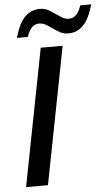

<svg xmlns="http://www.w3.org/2000/svg" viewBox="-59 -921 556 960"><g transform="rotate(-5 218.5 -441.0)"><path d="M275.9 -688 142.1 0H32.2L166 -688ZM309.1 -747.1Q283.2 -747.1 258.8 -762.5Q234.4 -777.8 212.4 -793.5Q190.4 -809.1 169.4 -809.1Q147.5 -809.1 132.8 -795.2Q118.2 -781.2 106 -747.1H51.3Q73.2 -822.3 104.2 -852.1Q135.3 -881.8 178.7 -881.8Q206.1 -881.8 230.2 -866.2Q254.4 -850.6 276.4 -835.2Q298.3 -819.8 318.4 -819.8Q340.3 -819.8 355.7 -835Q371.1 -850.1 381.3 -881.8H436.5Q419.9 -825.2 399.9 -796.4Q383.3 -772.5 361.1 -759.8Q338.9 -747.1 309.1 -747.1Z"/></g></svg>

Font: Arimo Medium
Style: Italic
Weight: 500
Italic angle: -12°
Designer: Steve Matteson
Foundry: Monotype Imaging Inc.
Version: Version 1.33